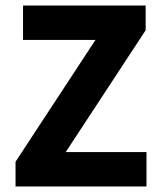

<svg xmlns="http://www.w3.org/2000/svg" viewBox="-20 -672 581 692"><path d="M36 0H508V-124H217L505 -563V-652H63V-528H324L36 -89Z"/></svg>

Font: Giro Sans Regular
Style: Bold
Weight: 700
Designer: Paul D. Hunt
Foundry: Adobe Systems Incorporated
Version: Version 1.000;PS 1.0;hotconv 1.0.88;makeotf.lib2.5.647800